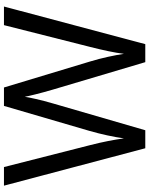

<svg xmlns="http://www.w3.org/2000/svg" viewBox="88 -842 754 970"><g transform="rotate(-90 465.0 -357.0)"><path d="M917 -714H823L713 -279C697 -216 684 -157 678 -108C671 -154 658 -218 639 -280L508 -714H415L289 -283C272 -224 258 -160 251 -108C244 -158 233 -216 217 -278L106 -714H12L201 0H292L427 -465C445 -526 459 -591 461 -609C464 -591 480 -525 497 -468L636 0H727Z"/></g></svg>

Font: Noto Sans Psalter Pahlavi
Style: Regular
Weight: 400
Designer: Monotype Design Team
Foundry: Monotype Imaging Inc.
Version: Version 2.002